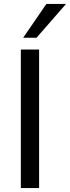

<svg xmlns="http://www.w3.org/2000/svg" viewBox="-20 -957 356 977"><path d="M86 0V-705H179V0ZM98 -765 216 -937H316L166 -765Z"/></svg>

Font: Mulish ExtraLight Medium
Style: Regular
Weight: 500
Version: Version 3.603